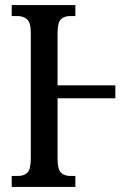

<svg xmlns="http://www.w3.org/2000/svg" viewBox="-20 -734 519 754"><path d="M26 0V-43H51Q74 -43 87.5 -56Q101 -69 101 -113V-604Q101 -646 86 -658.5Q71 -671 48 -671H26V-714H276V-671H256Q233 -671 219.5 -658.5Q206 -646 206 -602V-399H433V-348H206V-113Q206 -69 219.5 -56Q233 -43 256 -43H276V0Z"/></svg>

Font: Noto Serif ExtraCondensed Medium
Style: Regular
Weight: 500
Width: 2
Designer: Monotype Design Team
Foundry: Monotype Imaging Inc.
Version: Version 2.015